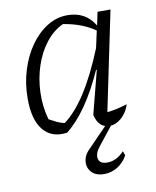

<svg xmlns="http://www.w3.org/2000/svg" viewBox="-79 -551 665 817"><g transform="rotate(-10 253.0 -142.5)"><path d="M181 3Q115 13 77.5 -31Q40 -75 40 -168Q40 -233 58 -291Q76 -349 107.5 -393.5Q139 -438 180 -463.5Q221 -489 268 -489Q346 -489 385 -424L397 -481H453L364 -53Q403 -57 451 -72Q440 -37 415.5 -15.5Q391 6 364 6Q316 6 303 -52L351 -238L348 -239Q273 -71 181 3ZM112 -67Q128 -58 143.5 -50.5Q159 -43 177 -39Q275 -110 364 -330L380 -403Q325 -442 243 -455Q201 -436 169 -395.5Q137 -355 118.5 -300Q100 -245 98 -184.5Q96 -124 112 -67ZM306 204Q270 204 251.5 184Q233 164 236.5 135.5Q240 107 269 81L366 -19H389L308 83Q284 113 289.5 135.5Q295 158 327 158Q367 158 400 122L407 141Q390 171 363.5 187.5Q337 204 306 204Z"/></g></svg>

Font: Piazzolla Light
Style: Italic
Weight: 300
Italic angle: -11.3°
Designer: Juan Pablo del Peral
Foundry: Huerta Tipografica
Version: Version 1.330